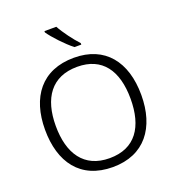

<svg xmlns="http://www.w3.org/2000/svg" viewBox="-166 -1076 1104 1215"><g transform="rotate(-20 386.0 -468.5)"><path d="M352 -947H272V-938C299 -898 367 -825 416 -787H462V-797C426 -835 376 -902 352 -947ZM710 -358C710 -583 597 -725 389 -725C171 -725 62 -577 62 -359C62 -140 168 10 386 10C600 10 710 -139 710 -358ZM134 -358C134 -544 215 -664 389 -664C556 -664 638 -550 638 -358C638 -171 560 -50 386 -50C214 -50 134 -172 134 -358Z"/></g></svg>

Font: Noto Sans Thaana Light
Style: Regular
Weight: 300
Designer: David Williams
Foundry: Google Inc.
Version: Version 3.001